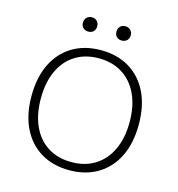

<svg xmlns="http://www.w3.org/2000/svg" viewBox="-121 -936 974 1051"><g transform="rotate(15 366.0 -410.5)"><path d="M366 -670Q459 -670 527.5 -628.5Q596 -587 633 -511Q670 -435 670 -330Q670 -225 633 -149Q596 -73 527.5 -31.5Q459 10 366 10Q273 10 204.5 -31.5Q136 -73 99 -149Q62 -225 62 -330Q62 -435 99 -511Q136 -587 204.5 -628.5Q273 -670 366 -670ZM366 -624Q289 -624 232.5 -588.5Q176 -553 145.5 -487Q115 -421 115 -330Q115 -239 145.5 -173Q176 -107 232.5 -71.5Q289 -36 366 -36Q443 -36 499.5 -71.5Q556 -107 587 -173Q618 -239 618 -330Q618 -421 587 -487Q556 -553 499.5 -588.5Q443 -624 366 -624ZM271 -831Q289 -831 300 -819.5Q311 -808 311 -790Q311 -772 300 -761Q289 -750 271 -750Q253 -750 241.5 -761Q230 -772 230 -790Q230 -808 241.5 -819.5Q253 -831 271 -831ZM460 -831Q478 -831 489.5 -819.5Q501 -808 501 -790Q501 -772 489.5 -761Q478 -750 460 -750Q442 -750 431 -761Q420 -772 420 -790Q420 -808 431 -819.5Q442 -831 460 -831Z"/></g></svg>

Font: Work Sans Light
Style: Regular
Weight: 300
Designer: Wei Huang
Foundry: Wei Huang
Version: Version 2.012; ttfautohint (v1.8.3)